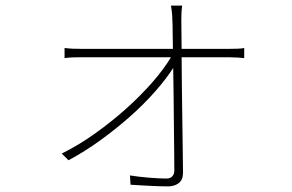

<svg xmlns="http://www.w3.org/2000/svg" viewBox="-20 -621 1040 684"><path d="M798 -447Q809 -447 825.5 -447.5Q842 -448 850 -450V-414Q842 -415 826 -416Q810 -417 797 -417H627Q627 -367 628 -309Q629 -251 629.5 -194.5Q630 -138 631 -88.5Q632 -39 632 -6Q632 20 616.5 31.5Q601 43 579 43Q567 43 549.5 42.5Q532 42 513 41Q494 40 476 39Q458 38 445 37L443 4Q474 9 511 12Q548 15 573 15Q587 15 594 7Q601 -1 601 -13Q601 -41 600.5 -84Q600 -127 599.5 -176.5Q599 -226 598.5 -278.5Q598 -331 597 -379Q573 -341 533.5 -296Q494 -251 444.5 -207Q395 -163 338.5 -122Q282 -81 224 -50L200 -74Q259 -103 318 -145Q377 -187 429 -233.5Q481 -280 522.5 -327.5Q564 -375 589 -417H268Q250 -417 237.5 -416.5Q225 -416 210 -414V-450Q227 -448 239.5 -447.5Q252 -447 268 -447H596Q595 -485 595 -512Q595 -539 594 -549Q594 -573 589 -601H629Q627 -587 626.5 -575Q626 -563 626 -549L627 -447Z"/></svg>

Font: SpoqaHanSans
Style: Thin
Weight: 250
Designer: [Spoqa Han Sans] Dong-huui Kim \uAE40 \uB3D9 \uD718   [Noto Sans] Ryoko NISHIZUKA \u897F \u585A \u6DBC \u5B50  (kana & i
Foundry: Spoqa (http://bi.spoqa.com)
Version: Version 1.004;PS 1.004;hotconv 1.0.82;makeotf.lib2.5.63406